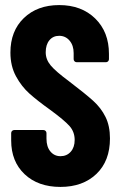

<svg xmlns="http://www.w3.org/2000/svg" viewBox="-20 -728 475 756"><path d="M24 -175V-204Q24 -209 27.5 -212.5Q31 -216 36 -216H151Q156 -216 159.5 -212.5Q163 -209 163 -204V-182Q163 -150 178.5 -131.5Q194 -113 218 -113Q243 -113 258.5 -130.5Q274 -148 274 -177Q274 -209 253.5 -232Q233 -255 177 -296Q128 -331 96.5 -359Q65 -387 43 -427.5Q21 -468 21 -521Q21 -606 74 -657Q127 -708 213 -708Q301 -708 355 -655Q409 -602 409 -516V-495Q409 -490 405.5 -486.5Q402 -483 397 -483H282Q277 -483 273.5 -486.5Q270 -490 270 -495V-519Q270 -549 254 -568Q238 -587 213 -587Q189 -587 174.5 -569.5Q160 -552 160 -522Q160 -494 179.5 -470.5Q199 -447 253 -407Q316 -359 347 -331Q378 -303 395.5 -267.5Q413 -232 413 -183Q413 -94 359.5 -43Q306 8 218 8Q130 8 77 -42Q24 -92 24 -175Z"/></svg>

Font: Barlow Condensed
Style: Bold
Weight: 700
Width: 3
Designer: Jeremy Tribby
Foundry: Tribby Type
Version: Version 1.500